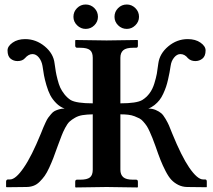

<svg xmlns="http://www.w3.org/2000/svg" viewBox="-20 -823 937 845"><path d="M483.9 -749Q483.9 -771.5 499.8 -787.4Q515.6 -803.2 538.1 -803.2Q559.6 -803.2 575.7 -787.4Q591.8 -771.5 591.8 -749Q591.8 -727.5 575.7 -711.7Q559.6 -695.8 538.1 -695.8Q515.6 -695.8 499.8 -711.7Q483.9 -727.5 483.9 -749ZM303.2 -749Q303.2 -771.5 319.1 -787.4Q335 -803.2 356.9 -803.2Q379.4 -803.2 395.3 -787.4Q411.1 -771.5 411.1 -749Q411.1 -727.5 395.3 -711.7Q379.4 -695.8 356.9 -695.8Q335.4 -695.8 319.3 -711.7Q303.2 -727.5 303.2 -749ZM889.2 1 803.2 0Q782.2 -0.5 764.6 -9.3Q747.1 -18.1 734.4 -31.5Q721.7 -44.9 708.7 -70.1Q695.8 -95.2 686.5 -118.7Q677.2 -142.1 664.1 -180.2Q655.8 -203.1 650.9 -215.3Q646 -227.5 638.7 -243.9Q631.3 -260.3 625.7 -268.6Q620.1 -276.9 611.3 -287.1Q602.5 -297.4 593.5 -302Q584.5 -306.6 571.8 -311.5Q559.1 -316.4 543.9 -318.1Q528.8 -319.8 509.8 -319.8V-76.2Q509.8 -54.2 522.5 -43.2Q535.2 -32.2 564.9 -32.2H579.1Q586.9 -32.2 586.9 -22.9V0L585 2Q485.4 0 449.2 0L313 2L311 0V-22.9Q311 -32.2 318.8 -32.2H333Q363.3 -32.2 375.7 -42.2Q388.2 -52.2 388.2 -76.2V-319.8Q362.3 -319.3 343.8 -316.4Q325.2 -313.5 310.3 -304.9Q295.4 -296.4 286.1 -287.8Q276.9 -279.3 266.8 -260.3Q256.8 -241.2 251 -225.6Q245.6 -212.9 233.9 -180.2L214.8 -127.9Q207.5 -108.9 196.8 -85.4Q186 -62 176.5 -48.8Q167 -35.6 154.5 -23.2Q142.1 -10.7 127.4 -5.4Q112.8 0 95.2 0L8.8 1L6.8 -1V-23.9Q6.8 -28.3 9.3 -30.8Q11.7 -33.2 15.1 -33.2H23.9Q49.3 -33.2 85 -85.9Q118.7 -134.3 160.2 -235.8L170.4 -261.2Q172.9 -267.6 180.2 -283.2Q187.5 -298.8 191.9 -304.7Q196.3 -310.5 204.6 -320.6Q212.9 -330.6 220.7 -334.5Q228.5 -338.4 239.7 -341.8Q251 -345.2 264.2 -345.2Q243.7 -352.5 227.3 -369.1Q210.9 -385.7 201.4 -403.8Q191.9 -421.9 184.3 -448Q176.8 -474.1 173.6 -491.5Q170.4 -508.8 167 -533.2Q163.1 -555.2 150.9 -570.1Q138.7 -585 123 -585Q105.5 -585 89.8 -566.9Q78.6 -554.2 57.1 -554.2Q39.6 -554.2 26.4 -564.9Q13.2 -575.7 13.2 -601.1Q13.2 -619.6 35.4 -635.3Q57.6 -650.9 90.8 -650.9Q138.2 -650.9 176.8 -619.1Q215.3 -587.4 220.2 -543.9L225.6 -507.8Q227.5 -495.6 233.2 -473.4Q238.8 -451.2 245.4 -437Q252 -422.9 263.9 -407.7Q275.9 -392.6 291 -382.8Q316.4 -368.2 388.2 -368.2V-568.8Q388.2 -592.8 375.7 -602.8Q363.3 -612.8 333 -612.8H318.8Q315.9 -612.8 313.5 -615.2Q311 -617.7 311 -621.1V-645L313 -647Q410.2 -645 449.2 -645L585 -647L586.9 -645V-621.1Q586.9 -612.8 579.1 -612.8H564.9Q535.2 -612.8 522.5 -601.8Q509.8 -590.8 509.8 -568.8V-368.2Q581.5 -368.2 606 -382.8Q625 -394.5 638.4 -412.8Q651.9 -431.2 659.4 -456.1Q667 -481 670.2 -498.5Q673.3 -516.1 676.8 -543.9Q682.6 -587.4 720.7 -619.1Q758.8 -650.9 806.2 -650.9Q840.3 -650.9 862.5 -635.3Q884.8 -619.6 884.8 -601.1Q884.8 -576.2 871.1 -565.2Q857.4 -554.2 839.8 -554.2Q819.8 -554.2 807.1 -566.9Q793 -585 773.9 -585Q758.8 -585 746.3 -569.8Q733.9 -554.7 731 -533.2L726.1 -503.9Q724.1 -492.7 719.7 -473.4Q715.3 -454.1 710.7 -440.7Q706.1 -427.2 698.5 -410.6Q690.9 -394 681.9 -382.6Q672.9 -371.1 660.2 -360.8Q647.5 -350.6 632.8 -345.2Q650.9 -345.2 665.5 -338.9Q680.2 -332.5 689.5 -324.7Q698.7 -316.9 708.7 -299.6Q718.8 -282.2 723.6 -271L737.8 -235.8Q778.8 -135.3 812.5 -85.9Q848.6 -33.2 874 -33.2H882.8Q890.1 -33.2 890.1 -23.9V-1Z"/></svg>

Font: Linux Libertine G
Style: Semibold
Weight: 600
Designer: Philipp H. Poll
Foundry: Philipp H. Poll
Version: Version 5.1.1